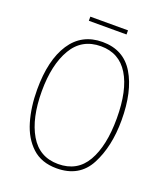

<svg xmlns="http://www.w3.org/2000/svg" viewBox="-151 -935 906 1049"><g transform="rotate(20 301.5 -411.0)"><path d="M192 -832V-808H411V-832ZM303 -725Q183 -725 119 -628Q55 -531 55 -359Q55 -258 79.5 -174.5Q104 -91 158.5 -40.5Q213 10 301 10Q433 10 489.5 -97.5Q546 -205 546 -358Q546 -525 486 -625Q426 -725 303 -725ZM303 -700Q409 -700 463.5 -611Q518 -522 518 -358Q518 -199 465 -107Q412 -15 301 -15Q192 -15 137 -108.5Q82 -202 82 -359Q82 -513 137 -606.5Q192 -700 303 -700Z"/></g></svg>

Font: Noto Sans Display SemiCondensed Thin
Style: Regular
Weight: 250
Width: 4
Designer: Monotype Design team
Foundry: Monotype Imaging Inc.
Version: 1.000